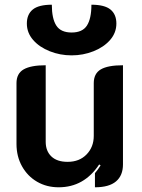

<svg xmlns="http://www.w3.org/2000/svg" viewBox="-20 -786 601 815"><path d="M502 -88Q502 -41 472.5 -16Q443 9 383 9V-51Q396 -66 407 -84L401 -88Q337 9 229 9Q178 9 137.5 -14.5Q97 -38 73.5 -80Q50 -122 50 -175V-433Q50 -474 80.5 -491.5Q111 -509 174 -509V-184Q174 -145 198 -122Q222 -99 267 -99Q317 -99 347.5 -130.5Q378 -162 378 -209V-433Q378 -474 408 -491.5Q438 -509 502 -509ZM94 -686Q94 -725 119 -745.5Q144 -766 200 -766Q200 -707 219 -677.5Q238 -648 284 -648Q330 -648 349 -677.5Q368 -707 368 -766Q424 -766 449 -745.5Q474 -725 474 -686Q474 -647 447.5 -616.5Q421 -586 377 -568.5Q333 -551 284 -551Q235 -551 191 -568.5Q147 -586 120.5 -616.5Q94 -647 94 -686Z"/></svg>

Font: K2D
Style: Bold
Weight: 700
Designer: Katatrad Aksorn Co.,Ltd.
Foundry: Cadson Demak Co.,Ltd.
Version: Version 1.000; ttfautohint (v1.6)